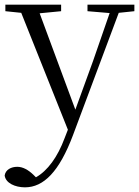

<svg xmlns="http://www.w3.org/2000/svg" viewBox="-31 -532 597 823"><path d="M344 -484 439 -476 368 -271 292 -62 139 -475 231 -484V-512H-8V-484L60 -477L260 24L246 60C216 141 173 200 123 228L112 217C90 196 67 183 43 183C17 183 -7 195 -11 220C-7 253 34 271 76 271C156 271 223 204 282 47L478 -477L545 -484V-512H344Z"/></svg>

Font: Noto Serif CJK HK Light
Style: Regular
Weight: 300
Designer: Ryoko NISHIZUKA 西塚涼子 (kana & ideographs); Frank Grießhammer (Latin, Greek & Cyrillic); Wenlong ZHANG 张文龙 (bopomofo); San
Foundry: Adobe
Version: Version 2.001;hotconv 1.1.0;makeotfexe 2.6.0